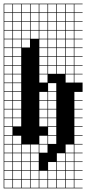

<svg xmlns="http://www.w3.org/2000/svg" viewBox="-20 -785 469 1043"><path d="M0 238.1V-765.1H428.6V-761.9H384.1V-717.5H428.6V-714.3H384.1V-669.8H428.6V-666.7H384.1V-622.2H428.6V-619H384.1V-574.6H428.6V-571.4H384.1V-527H428.6V-523.8H384.1V-479.4H428.6V-476.2H384.1V-431.7H428.6V-428.6H384.1V-384.1H428.6V-381H384.1V-336.5H428.6V-285.7H384.1V-241.3H428.6V-238.1H384.1V-193.7H428.6V-190.5H384.1V-146H428.6V-142.9H384.1V-98.4H428.6V-95.2H384.1V-50.8H428.6V-47.6H384.1V-3.2H428.6V0H384.1V44.4H428.6V47.6H384.1V92.1H428.6V95.2H384.1V139.7H428.6V142.9H384.1V187.3H428.6V190.5H384.1V234.9H428.6V238.1ZM336.5 -717.5H381V-761.9H336.5ZM288.9 -717.5H333.3V-761.9H288.9ZM241.3 -717.5H285.7V-761.9H241.3ZM50.8 -717.5H95.2V-761.9H50.8ZM193.7 -717.5H238.1V-761.9H193.7ZM146 -717.5H190.5V-761.9H146ZM3.2 -717.5H47.6V-761.9H3.2ZM98.4 -717.5H142.9V-761.9H98.4ZM336.5 -669.8H381V-714.3H336.5ZM288.9 -669.8H333.3V-714.3H288.9ZM50.8 -669.8H95.2V-714.3H50.8ZM241.3 -669.8H285.7V-714.3H241.3ZM193.7 -669.8H238.1V-714.3H193.7ZM146 -669.8H190.5V-714.3H146ZM98.4 -669.8H142.9V-714.3H98.4ZM3.2 -669.8H47.6V-714.3H3.2ZM336.5 -622.2H381V-666.7H336.5ZM50.8 -622.2H95.2V-666.7H50.8ZM288.9 -622.2H333.3V-666.7H288.9ZM241.3 -622.2H285.7V-666.7H241.3ZM193.7 -622.2H238.1V-666.7H193.7ZM98.4 -622.2H142.9V-666.7H98.4ZM3.2 -622.2H47.6V-666.7H3.2ZM146 -622.2H190.5V-666.7H146ZM146 -574.6H190.5V-619H146ZM3.2 -574.6H47.6V-619H3.2ZM193.7 -574.6H238.1V-619H193.7ZM98.4 -574.6H142.9V-619H98.4ZM241.3 -574.6H285.7V-619H241.3ZM288.9 -574.6H333.3V-619H288.9ZM336.5 -574.6H381V-619H336.5ZM50.8 -574.6H95.2V-619H50.8ZM142.9 -571.4H98.4V-527H142.9ZM50.8 -527H95.2V-571.4H50.8ZM288.9 -527H333.3V-571.4H288.9ZM241.3 -527H285.7V-571.4H241.3ZM193.7 -527H238.1V-571.4H193.7ZM3.2 -527H47.6V-571.4H3.2ZM336.5 -527H381V-571.4H336.5ZM50.8 -479.4H95.2V-523.8H50.8ZM288.9 -479.4H333.3V-523.8H288.9ZM241.3 -479.4H285.7V-523.8H241.3ZM336.5 -479.4H381V-523.8H336.5ZM193.7 -479.4H238.1V-523.8H193.7ZM3.2 -479.4H47.6V-523.8H3.2ZM3.2 -431.7H47.6V-476.2H3.2ZM50.8 -431.7H95.2V-476.2H50.8ZM288.9 -431.7H333.3V-476.2H288.9ZM336.5 -431.7H381V-476.2H336.5ZM241.3 -431.7H285.7V-476.2H241.3ZM193.7 -431.7H238.1V-476.2H193.7ZM50.8 -384.1H95.2V-428.6H50.8ZM336.5 -384.1H381V-428.6H336.5ZM288.9 -384.1H333.3V-428.6H288.9ZM241.3 -384.1H285.7V-428.6H241.3ZM3.2 -384.1H47.6V-428.6H3.2ZM193.7 -384.1H238.1V-428.6H193.7ZM50.8 -336.5H95.2V-381H50.8ZM336.5 -336.5H381V-381H336.5ZM3.2 -336.5H47.6V-381H3.2ZM193.7 -336.5H238.1V-381H193.7ZM241.3 -288.9H285.7V-333.3H241.3ZM50.8 -288.9H95.2V-333.3H50.8ZM3.2 -288.9H47.6V-333.3H3.2ZM241.3 -241.3H285.7V-285.7H241.3ZM193.7 -241.3H238.1V-285.7H193.7ZM50.8 -241.3H95.2V-285.7H50.8ZM3.2 -241.3H47.6V-285.7H3.2ZM193.7 -193.7H238.1V-238.1H193.7ZM50.8 -193.7H95.2V-238.1H50.8ZM3.2 -193.7H47.6V-238.1H3.2ZM241.3 -193.7H285.7V-238.1H241.3ZM193.7 -146H238.1V-190.5H193.7ZM50.8 -146H95.2V-190.5H50.8ZM3.2 -146H47.6V-190.5H3.2ZM241.3 -146H285.7V-190.5H241.3ZM50.8 -98.4H95.2V-142.9H50.8ZM3.2 -98.4H47.6V-142.9H3.2ZM241.3 -98.4H285.7V-142.9H241.3ZM193.7 -98.4H238.1V-142.9H193.7ZM3.2 -50.8H47.6V-95.2H3.2ZM241.3 -50.8H285.7V-95.2H241.3ZM193.7 -3.2H238.1V-47.6H193.7ZM3.2 -3.2H47.6V-47.6H3.2ZM50.8 -3.2H95.2V-47.6H50.8ZM241.3 -3.2H285.7V-47.6H241.3ZM146 44.4H190.5V0H146ZM98.4 44.4H142.9V0H98.4ZM50.8 44.4H95.2V0H50.8ZM193.7 44.4H238.1V0H193.7ZM3.2 44.4H47.6V0H3.2ZM336.5 44.4H381V0H336.5ZM146 92.1H190.5V47.6H146ZM288.9 92.1H333.3V47.6H288.9ZM50.8 92.1H95.2V47.6H50.8ZM3.2 92.1H47.6V47.6H3.2ZM336.5 92.1H381V47.6H336.5ZM98.4 92.1H142.9V47.6H98.4ZM241.3 139.7H285.7V95.2H241.3ZM98.4 139.7H142.9V95.2H98.4ZM288.9 139.7H333.3V95.2H288.9ZM50.8 139.7H95.2V95.2H50.8ZM3.2 139.7H47.6V95.2H3.2ZM146 139.7H190.5V95.2H146ZM336.5 139.7H381V95.2H336.5ZM241.3 187.3H285.7V142.9H241.3ZM193.7 187.3H238.1V142.9H193.7ZM98.4 187.3H142.9V142.9H98.4ZM288.9 187.3H333.3V142.9H288.9ZM3.2 187.3H47.6V142.9H3.2ZM50.8 187.3H95.2V142.9H50.8ZM146 187.3H190.5V142.9H146ZM336.5 187.3H381V142.9H336.5ZM336.5 234.9H381V190.5H336.5ZM288.9 234.9H333.3V190.5H288.9ZM241.3 234.9H285.7V190.5H241.3ZM50.8 234.9H95.2V190.5H50.8ZM146 234.9H190.5V190.5H146ZM98.4 234.9H142.9V190.5H98.4ZM3.2 234.9H47.6V190.5H3.2ZM193.7 234.9H238.1V190.5H193.7Z"/></svg>

Font: Jacquard 12 Charted
Style: Regular
Weight: 400
Designer: Sarah Cadigan-Fried
Version: Version 1.000